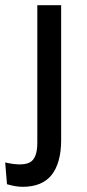

<svg xmlns="http://www.w3.org/2000/svg" viewBox="-56 -537 335 741"><path d="M31 184Q18 184 3 181.5Q-12 179 -29 174L-36 90Q29 105 58.5 90Q88 75 88 14V-517H180V4Q180 48 170.5 82Q161 116 143 138.5Q125 161 97 172.5Q69 184 31 184Z"/></svg>

Font: Bricolage Grotesque
Style: Regular
Weight: 400
Designer: Mathieu Triay
Foundry: Atelier Triay
Version: Version 1.001;gftools[0.9.33.dev8+g029e19f]